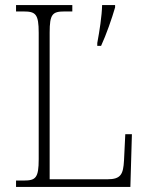

<svg xmlns="http://www.w3.org/2000/svg" viewBox="-20 -734 583 754"><path d="M43 0H492L498 -207H472L467 -104C464 -50 455 -30 402 -30H175V-606C175 -679 186 -689 234 -689H264V-714H43V-689H72C120 -689 132 -679 132 -605V-109C132 -35 120 -25 73 -25H43ZM362 -565V-554H377C397 -597 420 -663 432 -705V-714H381C380 -671 371 -613 362 -565Z"/></svg>

Font: Noto Serif Devanagari SemiCondensed ExtraLight
Style: Regular
Weight: 200
Width: 4
Designer: Universal Thirst, Indian Type Foundry and the Monotype Design Team
Foundry: Monotype Imaging Inc.
Version: Version 2.004